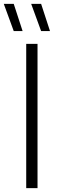

<svg xmlns="http://www.w3.org/2000/svg" viewBox="-58 -965 290 985"><path d="M76.5 0V-740H134.5V0ZM12.5 -805.5 -38.5 -945H12.5L58 -805.5ZM153 -805.5 102 -945H153L198.5 -805.5Z"/></svg>

Font: Encode Sans Condensed Light
Style: Regular
Weight: 300
Width: 3
Designer: Multiple Designers
Foundry: Impallari Type
Version: Version 2.000